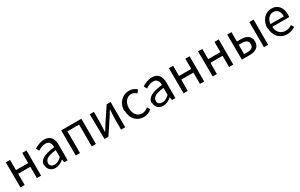

<svg xmlns="http://www.w3.org/2000/svg" viewBox="251 -2137 5874 3759"><g transform="rotate(-30 3188.0 -258.0)"><path d="M96 25H191V-229H466V26H561V-544H465V-313H189V-544H93Z M719 -123C719 -20 790 39 885 39C955 39 1019 3 1073 -42H1076L1084 27H1162V-323C1162 -463 1103 -556 964 -556C872 -556 791 -515 738 -481L775 -414C820 -444 879 -474 945 -474C1038 -474 1062 -403 1062 -329C819 -301 710 -239 710 -115ZM803 -121C803 -194 868 -241 1060 -264V-104C1004 -54 958 -27 902 -27C845 -27 800 -53 800 -118Z M1347 25H1442V-467H1706V26H1801V-544H1345Z M1995 25H2084L2300 -301C2321 -335 2353 -387 2375 -422H2379C2374 -347 2368 -270 2368 -210V29H2461V-541H2371L2154 -214C2133 -179 2100 -126 2077 -91H2072C2075 -164 2081 -240 2081 -299V-537H1987Z M2614 -259C2614 -70 2730 40 2881 40C2949 40 3014 14 3064 -32L3023 -96C2987 -63 2940 -38 2887 -38C2782 -38 2710 -125 2710 -256C2710 -387 2785 -476 2887 -476C2933 -476 2967 -455 3000 -424L3049 -488C3008 -523 2956 -554 2881 -554C2735 -554 2605 -443 2605 -252Z M3155 -123C3155 -20 3226 39 3321 39C3391 39 3455 3 3509 -42H3512L3520 27H3598V-323C3598 -463 3539 -556 3400 -556C3308 -556 3227 -515 3174 -481L3211 -414C3256 -444 3315 -474 3381 -474C3474 -474 3498 -403 3498 -329C3255 -301 3146 -239 3146 -115ZM3239 -121C3239 -194 3304 -241 3496 -264V-104C3440 -54 3394 -27 3338 -27C3281 -27 3236 -53 3236 -118Z M3783 25H3878V-229H4153V26H4248V-544H4152V-313H3876V-544H3780Z M4442 25H4537V-229H4812V26H4907V-544H4811V-313H4535V-544H4439Z M5101 25H5277C5412 25 5503 -30 5503 -156C5503 -279 5411 -332 5275 -332H5194V-543H5098ZM5193 -49V-257H5263C5359 -257 5405 -225 5405 -152C5405 -79 5358 -46 5261 -46ZM5597 31H5692V-539H5596Z M5848 -259C5848 -71 5969 40 6120 40C6197 40 6257 14 6307 -18L6272 -81C6230 -52 6184 -35 6128 -35C6019 -35 5944 -112 5937 -233H6321C6323 -246 6325 -265 6325 -286C6325 -448 6243 -553 6098 -553C5965 -553 5840 -437 5840 -252ZM5934 -298C5945 -410 6016 -475 6096 -475C6185 -475 6237 -413 6237 -297Z"/></g></svg>

Font: GenEiGothic-pro-Regular
Style: Regular
Weight: 400
Designer: Ryoko NISHIZUKA (kana & ideographs); Paul D. Hunt (Latin, Greek & Cyrillic); Wenlong ZHANG (bopomofo); Sandoll Communica
Foundry: Adobe Systems Incorporated; o_tamon
Version: Version 1.000.140830